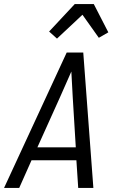

<svg xmlns="http://www.w3.org/2000/svg" viewBox="-29 -930 599 950"><path d="M-9 0 301 -670H383L433 0H358L349 -137H127L66 0ZM346 -201 331 -447Q329 -479 327.5 -511.5Q326 -544 324 -576Q310 -544 295.5 -511.5Q281 -479 267 -447L156 -201ZM253 -739 214 -774 341 -910H435L507 -770L460 -743L379 -857Z"/></svg>

Font: Lode
Style: Italic
Weight: 400
Italic angle: -11°
Monospace: yes
Designer: Belleve Invis
Foundry: Belleve Invis
Version: Version 29.2.0; ttfautohint (v1.8.3)